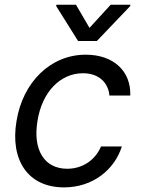

<svg xmlns="http://www.w3.org/2000/svg" viewBox="-20 -785 601 816"><path d="M252.1 11.4C374.6 11.4 466.6 -63.6 497.9 -162.6H409.4C383.9 -103 329.5 -67.8 265.6 -67.8C168.3 -67.8 118.3 -148.1 139.6 -272.7C159.1 -394.5 236.5 -473.7 332.7 -473.7C404.5 -473.7 441.1 -429 445 -378.9H533.7C537.3 -483.3 461.6 -552.6 344.5 -552.6C195 -552.6 76.7 -436.1 50.1 -269.9C22.7 -106.5 97.3 11.4 252.1 11.4ZM218.8 -759.2 311.8 -610.8H391.7L533.4 -759.2L534.1 -764.9H450.3L360.4 -666.5L302.9 -764.9H219.5Z"/></svg>

Font: Margiela Sans Text
Style: Italic
Weight: 400
Italic angle: -9.39999°
Designer: Stefan Endress, Andreas Faust
Version: Version 1.100;FEAKit 1.0